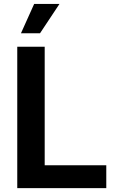

<svg xmlns="http://www.w3.org/2000/svg" viewBox="-20 -968 605 988"><path d="M68.8 0H526.9V-117.7H210V-727.5H68.8ZM87.9 -796.9H186L286.1 -947.8H155.8Z"/></svg>

Font: Raveo SemiBold
Style: Regular
Weight: 600
Designer: Jakub Foglar, Rasmus Andersson (Inter)
Foundry: Jakubfoglar.com
Version: Version 1.100;Glyphs 3.2.3 (3260)